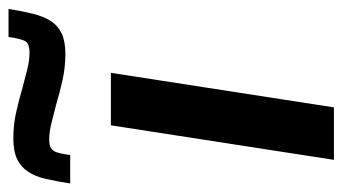

<svg xmlns="http://www.w3.org/2000/svg" viewBox="-210 -592 784 439"><g transform="rotate(-90 181.5 -372.0)"><path d="M0 0ZM36 0 115 -510H235L156 0ZM-18 -603ZM381 -744Q376 -712 370 -688Q364 -664 353.5 -647.5Q343 -631 325 -622.5Q307 -614 278 -614Q248 -614 218.5 -620.5Q189 -627 163 -635Q140 -641 119.5 -646Q99 -651 82 -651Q72 -651 66 -648.5Q60 -646 56.5 -640.5Q53 -635 51 -626Q49 -617 47 -603H-18Q-13 -635 -7.5 -659Q-2 -683 9 -699.5Q20 -716 38 -724.5Q56 -733 86 -733Q116 -733 145 -726.5Q174 -720 201 -712Q223 -706 243.5 -701Q264 -696 281 -696Q302 -696 307.5 -706Q313 -716 317 -744Z"/></g></svg>

Font: Azeri Sans SemiBold
Style: Italic
Weight: 600
Designer: Hector Gatti & Omnibus-Type (original fonts) / Cristiano Sobral (main changes and remastering)
Foundry: Omnibus-Type
Version: Version 0.07;August 21, 2020;FontCreator 13.0.0.2681 64-bit;